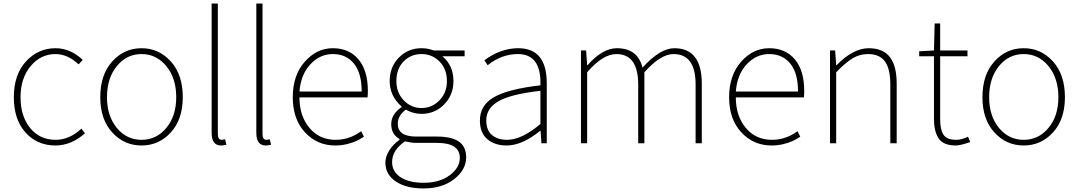

<svg xmlns="http://www.w3.org/2000/svg" viewBox="-20 -814 6130 1091"><path d="M294.9 12.7Q191.4 12.7 125 -61Q58.6 -134.8 58.6 -261.7Q58.6 -389.6 127.4 -464.8Q196.3 -540 295.9 -540Q379.9 -540 450.2 -473.6L426.8 -448.2Q364.3 -506.8 295.9 -506.8Q210.9 -506.8 153.8 -438Q96.7 -369.1 96.7 -261.7Q96.7 -153.3 151.4 -86.4Q206.1 -19.5 295.9 -19.5Q375 -19.5 442.4 -83L462.9 -56.6Q384.8 12.7 294.9 12.7Z M549.8 -261.7Q549.8 -389.6 617.7 -464.8Q685.5 -540 784.2 -540Q882.8 -540 950.7 -464.8Q1018.6 -389.6 1018.6 -261.7Q1018.6 -135.7 950.7 -61.5Q882.8 12.7 784.2 12.7Q685.5 12.7 617.7 -61.5Q549.8 -135.7 549.8 -261.7ZM981.4 -261.7Q981.4 -369.1 925.3 -438Q869.1 -506.8 784.2 -506.8Q699.2 -506.8 643.6 -438Q587.9 -369.1 587.9 -261.7Q587.9 -155.3 643.6 -87.4Q699.2 -19.5 784.2 -19.5Q869.1 -19.5 925.3 -87.4Q981.4 -155.3 981.4 -261.7Z M1236.3 12.7Q1182.6 12.7 1182.6 -58.6V-793.9H1217.8V-52.7Q1217.8 -19.5 1240.2 -19.5Q1243.2 -19.5 1258.8 -22.5L1266.6 8.8Q1249 12.7 1236.3 12.7Z M1490.2 12.7Q1436.5 12.7 1436.5 -58.6V-793.9H1471.7V-52.7Q1471.7 -19.5 1494.1 -19.5Q1497.1 -19.5 1512.7 -22.5L1520.5 8.8Q1502.9 12.7 1490.2 12.7Z M1884.8 12.7Q1782.2 12.7 1712.9 -62Q1643.6 -136.7 1643.6 -261.7Q1643.6 -385.7 1711.4 -462.9Q1779.3 -540 1871.1 -540Q1963.9 -540 2017.1 -476.6Q2070.3 -413.1 2070.3 -296.9Q2070.3 -273.4 2068.4 -260.7H1681.6Q1681.6 -155.3 1738.3 -87.4Q1794.9 -19.5 1886.7 -19.5Q1965.8 -19.5 2032.2 -68.4L2047.9 -37.1Q2022.5 -21.5 2004.4 -12.7Q1986.3 -3.9 1953.6 4.4Q1920.9 12.7 1884.8 12.7ZM1681.6 -293.9H2035.2Q2035.2 -398.4 1991.2 -452.6Q1947.3 -506.8 1871.1 -506.8Q1797.9 -506.8 1743.7 -448.7Q1689.5 -390.6 1681.6 -293.9Z M2386.7 256.8Q2287.1 256.8 2228.5 216.8Q2169.9 176.8 2169.9 110.4Q2169.9 76.2 2191.4 41.5Q2212.9 6.8 2250 -19.5V-24.4Q2203.1 -50.8 2203.1 -108.4Q2203.1 -166 2261.7 -205.1V-209Q2194.3 -268.6 2194.3 -353.5Q2194.3 -433.6 2246.6 -486.8Q2298.8 -540 2375 -540Q2412.1 -540 2444.3 -527.3H2620.1V-494.1H2494.1Q2556.6 -441.4 2556.6 -353.5Q2556.6 -274.4 2503.9 -220.7Q2451.2 -167 2375 -167Q2327.1 -167 2286.1 -191.4Q2240.2 -156.2 2240.2 -111.3Q2240.2 -38.1 2343.8 -38.1H2460Q2546.9 -38.1 2587.9 -9.3Q2628.9 19.5 2628.9 80.1Q2628.9 150.4 2561 203.6Q2493.2 256.8 2386.7 256.8ZM2375 -200.2Q2434.6 -200.2 2477.1 -243.7Q2519.5 -287.1 2519.5 -353.5Q2519.5 -421.9 2477.5 -464.4Q2435.5 -506.8 2375 -506.8Q2314.5 -506.8 2273.4 -464.8Q2232.4 -422.9 2232.4 -353.5Q2232.4 -287.1 2274.4 -243.7Q2316.4 -200.2 2375 -200.2ZM2388.7 224.6Q2478.5 224.6 2535.6 181.6Q2592.8 138.7 2592.8 84Q2592.8 -2 2464.8 -2H2345.7Q2319.3 -2 2281.2 -10.7Q2208 39.1 2208 107.4Q2208 161.1 2255.9 192.9Q2303.7 224.6 2388.7 224.6Z M2858.4 12.7Q2792 12.7 2749.5 -22.9Q2707 -58.6 2707 -129.9Q2707 -216.8 2788.6 -262.7Q2870.1 -308.6 3050.8 -329.1Q3056.6 -506.8 2922.9 -506.8Q2830.1 -506.8 2751 -443.4L2732.4 -471.7Q2825.2 -540 2924.8 -540Q3086.9 -540 3086.9 -340.8V0H3056.6L3051.8 -70.3H3048.8Q2947.3 12.7 2858.4 12.7ZM2861.3 -19.5Q2944.3 -19.5 3050.8 -109.4V-297.9Q2883.8 -279.3 2813.5 -239.3Q2743.2 -199.2 2743.2 -130.9Q2743.2 -73.2 2775.9 -46.4Q2808.6 -19.5 2861.3 -19.5Z M3281.2 0V-527.3H3310.5L3316.4 -443.4H3318.4Q3403.3 -540 3485.4 -540Q3603.5 -540 3630.9 -429.7Q3730.5 -540 3811.5 -540Q3967.8 -540 3967.8 -338.9V0H3932.6V-334Q3932.6 -506.8 3807.6 -506.8Q3733.4 -506.8 3641.6 -403.3V0H3606.4V-334Q3606.4 -506.8 3482.4 -506.8Q3405.3 -506.8 3316.4 -403.3V0Z M4364.3 12.7Q4261.7 12.7 4192.4 -62Q4123 -136.7 4123 -261.7Q4123 -385.7 4190.9 -462.9Q4258.8 -540 4350.6 -540Q4443.4 -540 4496.6 -476.6Q4549.8 -413.1 4549.8 -296.9Q4549.8 -273.4 4547.9 -260.7H4161.1Q4161.1 -155.3 4217.8 -87.4Q4274.4 -19.5 4366.2 -19.5Q4445.3 -19.5 4511.7 -68.4L4527.3 -37.1Q4502 -21.5 4483.9 -12.7Q4465.8 -3.9 4433.1 4.4Q4400.4 12.7 4364.3 12.7ZM4161.1 -293.9H4514.6Q4514.6 -398.4 4470.7 -452.6Q4426.8 -506.8 4350.6 -506.8Q4277.3 -506.8 4223.1 -448.7Q4168.9 -390.6 4161.1 -293.9Z M4696.3 0V-527.3H4725.6L4731.4 -443.4H4733.4Q4828.1 -540 4916 -540Q4997.1 -540 5036.1 -490.2Q5075.2 -440.4 5075.2 -338.9V0H5039.1V-334Q5039.1 -421.9 5008.8 -464.4Q4978.5 -506.8 4912.1 -506.8Q4865.2 -506.8 4825.2 -482.9Q4785.2 -459 4731.4 -403.3V0Z M5411.1 12.7Q5341.8 12.7 5314.5 -26.4Q5287.1 -65.4 5287.1 -139.6V-494.1H5203.1V-522.5L5287.1 -527.3L5291 -680.7H5322.3V-527.3H5477.5V-494.1H5322.3V-134.8Q5322.3 -77.1 5341.3 -48.3Q5360.4 -19.5 5414.1 -19.5Q5443.4 -19.5 5480.5 -37.1L5493.2 -6.8Q5436.5 12.7 5411.1 12.7Z M5562.5 -261.7Q5562.5 -389.6 5630.4 -464.8Q5698.2 -540 5796.9 -540Q5895.5 -540 5963.4 -464.8Q6031.2 -389.6 6031.2 -261.7Q6031.2 -135.7 5963.4 -61.5Q5895.5 12.7 5796.9 12.7Q5698.2 12.7 5630.4 -61.5Q5562.5 -135.7 5562.5 -261.7ZM5994.1 -261.7Q5994.1 -369.1 5938 -438Q5881.8 -506.8 5796.9 -506.8Q5711.9 -506.8 5656.2 -438Q5600.6 -369.1 5600.6 -261.7Q5600.6 -155.3 5656.2 -87.4Q5711.9 -19.5 5796.9 -19.5Q5881.8 -19.5 5938 -87.4Q5994.1 -155.3 5994.1 -261.7Z"/></svg>

Font: Bpmf Zihi Sans ExtraLight
Style: ExtraLight
Weight: 250
Foundry: But Ko
Version: Version 1.320